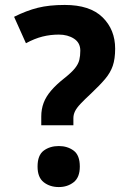

<svg xmlns="http://www.w3.org/2000/svg" viewBox="-20 -744 509 777"><path d="M242 -724Q344 -724 395 -674Q446 -624 446 -547Q446 -506 436.5 -478Q427 -450 405.5 -424.5Q384 -399 349 -366Q322 -341 306 -324Q290 -307 283.5 -293.5Q277 -280 277 -266V-237H147V-273Q147 -302 156.5 -327.5Q166 -353 187 -377.5Q208 -402 241 -428Q270 -451 283.5 -468Q297 -485 301 -501.5Q305 -518 305 -539Q305 -571 279.5 -587.5Q254 -604 218 -604Q184 -604 152 -596Q120 -588 85 -569L37 -676Q87 -701 133 -712.5Q179 -724 242 -724ZM218 13Q182 13 157 -6.5Q132 -26 132 -70Q132 -116 157 -134.5Q182 -153 218 -153Q253 -153 278 -134.5Q303 -116 303 -70Q303 -26 278 -6.5Q253 13 218 13Z"/></svg>

Font: Noto Sans Tamil
Style: Regular
Weight: 400
Designer: Jelle Bosma - Monotype Design Team
Foundry: Monotype Imaging Inc.
Version: Version 2.003